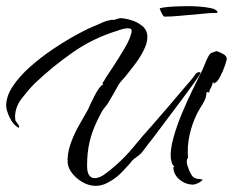

<svg xmlns="http://www.w3.org/2000/svg" viewBox="-41 -587 757 624"><path d="M270 17Q249 17 229 6Q209 -5 195 -22Q181 -39 179 -57Q177 -86 187.5 -117Q198 -148 214.5 -177.5Q231 -207 245 -231Q248 -238 254 -251Q260 -264 267 -277Q273 -289 280.5 -299.5Q288 -310 295 -313L292 -316Q292 -318 294 -320Q296 -322 298 -325.5Q300 -329 302 -333Q316 -354 329.5 -374.5Q343 -395 356 -417Q366 -433 373.5 -447.5Q381 -462 384 -473Q387 -482 387 -487Q387 -495 375 -495Q366 -495 357 -492.5Q348 -490 340 -487Q262 -463 196.5 -417.5Q131 -372 72 -316Q52 -296 30 -267.5Q8 -239 8 -207Q8 -196 10.5 -193Q13 -190 17 -184Q19 -183 22 -174H20V-171Q1 -182 -10 -206Q-21 -230 -21 -243Q-21 -274 0.5 -306.5Q22 -339 57 -370Q92 -401 131.5 -427.5Q171 -454 208.5 -474.5Q246 -495 272 -505Q283 -510 294.5 -515Q306 -520 319 -522Q322 -523 325.5 -522.5Q329 -522 333 -523Q334 -524 341 -526L349 -528Q363 -528 384 -522Q405 -516 421.5 -502.5Q438 -489 438 -467Q438 -447 425.5 -422.5Q413 -398 396 -376Q379 -354 367 -339Q361 -332 355 -325.5Q349 -319 344 -311Q337 -298 329 -284Q321 -270 313 -257Q309 -249 302.5 -241.5Q296 -234 291 -226Q287 -219 283.5 -212Q280 -205 276 -197Q258 -160 250 -125.5Q242 -91 242 -49Q242 -26 249 -17Q256 -8 266 -8Q283 -8 302.5 -23Q322 -38 331 -46Q365 -75 393.5 -110Q422 -145 452 -178Q478 -208 504 -238Q530 -268 555 -298Q566 -311 576.5 -323Q587 -335 596 -348Q600 -352 606.5 -352.5Q613 -353 609 -346Q605 -339 589 -316.5Q573 -294 550.5 -264Q528 -234 505 -203.5Q482 -173 464.5 -149.5Q447 -126 440 -118Q433 -109 426 -99Q419 -89 410 -82L394 -70Q389 -66 385 -60.5Q381 -55 376 -50Q367 -40 357.5 -30Q348 -20 337 -11Q324 -1 306.5 8Q289 17 270 17ZM587 13Q563 13 543.5 -2.5Q524 -18 522 -43L526 -45Q519 -51 517 -59Q515 -67 514 -74Q512 -100 522.5 -138.5Q533 -177 550.5 -219Q568 -261 586.5 -298.5Q605 -336 617 -360Q620 -366 624.5 -378Q629 -390 635 -401.5Q641 -413 646 -415L663 -421Q672 -418 683.5 -412Q695 -406 696 -397Q696 -391 689.5 -372.5Q683 -354 674 -337Q665 -320 658 -318L654 -315Q653 -320 651 -321Q650 -313 647 -307Q644 -301 641 -295Q640 -293 639.5 -291.5Q639 -290 639 -286Q633 -288 632 -288L630 -286Q630 -269 618.5 -250.5Q607 -232 599 -217Q583 -184 575 -148Q567 -112 570 -74Q567 -71 566.5 -67.5Q566 -64 566 -59Q567 -50 574 -33Q581 -16 589 -10Q598 -5 611 -5L613 -4H618Q614 3 603 8Q592 13 587 13ZM493 -533Q490 -533 484.5 -544Q479 -555 478 -560Q488 -563 506 -564.5Q524 -566 542.5 -566.5Q561 -567 572 -567Q588 -567 608 -565.5Q628 -564 644.5 -560.5Q661 -557 666 -549Q666 -545 663 -545Q641 -545 619.5 -542.5Q598 -540 569 -538Q557 -537 536 -535Q515 -533 493 -533Z"/></svg>

Font: Qwitcher Grypen
Style: Bold
Weight: 700
Designer: Robert E. Leuschke
Foundry: Robert E. Leuschke
Version: Version 1.100; ttfautohint (v1.8.3)